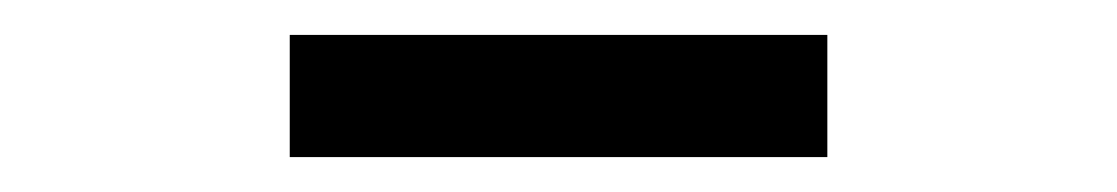

<svg xmlns="http://www.w3.org/2000/svg" viewBox="-20 -770 640 110"><path d="M146 -680H454V-750H146Z"/></svg>

Font: CommitMonoNiceRocks
Style: Regular
Weight: 400
Monospace: yes
Designer: Eigil Nikolajsen
Foundry: Eigil Nikolajsen
Version: Version 1.143